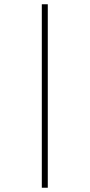

<svg xmlns="http://www.w3.org/2000/svg" viewBox="-20 -880 420 900"><path d="M176 0H204V-860H176Z"/></svg>

Font: Spartan Thin
Style: Regular
Weight: 100
Designer: Matt Bailey, Mirko Velimirovic
Foundry: Matt Bailey
Version: Version 1.003; ttfautohint (v1.8.3)